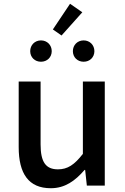

<svg xmlns="http://www.w3.org/2000/svg" viewBox="-20 -983 660 1017"><path d="M249 14C324 14 378 -25 428 -83H431L440 0H535V-551H419V-168C374 -110 338 -86 287 -86C223 -86 195 -124 195 -218V-551H79V-204C79 -64 131 14 249 14ZM197 -656C230 -656 254 -680 254 -712C254 -744 230 -769 197 -769C164 -769 140 -744 140 -712C140 -680 164 -656 197 -656ZM306 -795 416 -918 351 -963 260 -827ZM423 -656C456 -656 480 -680 480 -712C480 -744 456 -769 423 -769C390 -769 366 -744 366 -712C366 -680 390 -656 423 -656Z"/></svg>

Font: ChiuKong Gothic CL Medium
Style: Regular
Weight: 500
Designer: Ryoko NISHIZUKA 西塚涼子 (kana, bopomofo & ideographs); Paul D. Hunt (Latin, Greek & Cyrillic); Sandoll Communications 산돌커뮤니
Foundry: Adobe
Version: Version 1.300